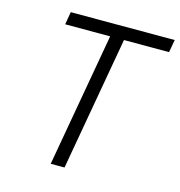

<svg xmlns="http://www.w3.org/2000/svg" viewBox="-104 -785 823 878"><g transform="rotate(15 308.0 -346.5)"><path d="M214.4 0H279.8L391.6 -633.3H605L615.7 -693.4H123.5L113.3 -633.3H326.2Z"/></g></svg>

Font: Cascadia Mono PL Light
Style: Italic
Weight: 300
Italic angle: -10°
Monospace: yes
Designer: Aaron Bell
Foundry: Saja Typeworks
Version: Version 2404.023